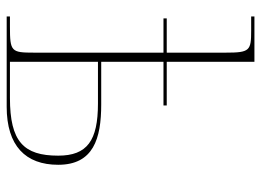

<svg xmlns="http://www.w3.org/2000/svg" viewBox="-126 -674 800 589"><g transform="rotate(90 274.5 -380.0)"><path d="M31 0H308C428 0 486 -58 486 -158C486 -266 406 -290 301 -290H170V-481H304V-491H170V-760H31V-750H74C136 -750 142 -746 142 -672V-491H37V-481H142V-84C142 -14 139 -10 62 -10H31ZM281 -10H170V-280H298C412 -280 458 -247 458 -158C458 -52 415 -10 281 -10Z"/></g></svg>

Font: Noto Serif Display Thin
Style: Regular
Weight: 100
Designer: Monotype Design Team
Foundry: Monotype Imaging Inc.
Version: Version 2.009